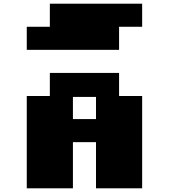

<svg xmlns="http://www.w3.org/2000/svg" viewBox="-20 -1020 915 1040"><path d="M125 0V-500H250V-625H625V-500H750V0H500V-250H375V0ZM375 -375H500V-495H375ZM125 -750V-875H250V-1000H750V-875H625V-750Z"/></svg>

Font: Silkscreen
Style: Bold
Weight: 700
Designer: Jason Kottke
Foundry: Jason Kottke
Version: Version 1.001; ttfautohint (v1.8.4.7-5d5b)